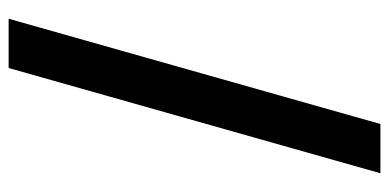

<svg xmlns="http://www.w3.org/2000/svg" viewBox="-254 -562 923 456"><g transform="rotate(90 208.0 -333.5)"><path d="M24 108 274 -775H391L141 108Z"/></g></svg>

Font: DM Sans 17pt SemiBold
Style: Regular
Weight: 600
Version: Version 4.004;gftools[0.9.30]